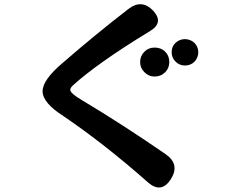

<svg xmlns="http://www.w3.org/2000/svg" viewBox="-20 -821 1040 888"><path d="M665 23Q466 -153 275 -283Q177 -345 177 -399Q177 -452 271 -531Q347 -597 422.5 -659Q498 -721 576 -781Q636 -826 688 -772Q739 -717 675 -678Q550 -602 461 -539Q372 -476 316 -425Q305 -414 305 -405Q305 -390 357 -359Q549 -244 746 -108Q814 -61 770 8Q726 76 665 23ZM695 -467Q668 -467 648 -487Q628 -507 628 -534Q628 -562 648 -582Q667 -601 695 -601Q725 -601 744 -582Q763 -563 763 -534Q763 -506 744 -487Q724 -467 695 -467ZM835 -518Q810 -518 792 -536Q774 -554 774 -579Q774 -607 792 -623Q811 -640 835 -640Q860 -640 879 -623Q897 -605 897 -579Q897 -555 880 -536Q862 -518 835 -518Z"/></svg>

Font: MaokenZhuyuanTi
Style: Regular
Weight: 400
Designer: Fontworks Inc & LongZhuTi team: ZERO子、时光羊、荆南、频凡、刘鹏、Little White Dog、帆影Magmeta、奈白不弍、白日月球、ChaoTawei、雨三（排名不分先后）
Version: Version 1.000; 20230222